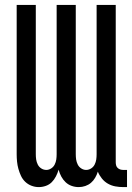

<svg xmlns="http://www.w3.org/2000/svg" viewBox="-20 -755 540 783"><path d="M138 8Q123 8 108.5 2.5Q94 -3 83 -13.5Q72 -24 65.5 -38Q59 -52 55 -66.5Q51 -81 49.5 -96Q48 -111 48 -126V-735H126V-126Q126 -115 127.5 -104.5Q129 -94 134 -84Q139 -74 148.5 -68Q158 -62 169 -62Q179 -62 188.5 -68Q198 -74 203 -84Q208 -94 209.5 -104.5Q211 -115 211 -126V-735H289V-126Q289 -115 290.5 -104.5Q292 -94 297 -84Q302 -74 311.5 -68Q321 -62 331 -62Q342 -62 351.5 -68Q361 -74 366 -84Q371 -94 372.5 -104.5Q374 -115 374 -126V-735H452V-93Q452 -87 453.5 -81Q455 -75 459.5 -70.5Q464 -66 470 -64Q476 -62 483 -62H498V8H483Q466 8 450 5Q434 2 420 -6Q406 -14 395.5 -27Q385 -40 379 -55Q375 -42 368 -30Q361 -18 351 -9.5Q341 -1 328 3.5Q315 8 301 8Q286 8 272 3Q258 -2 247.5 -12Q237 -22 230 -35Q223 -48 219 -63Q215 -49 208 -35.5Q201 -22 191 -12Q181 -2 167 3Q153 8 138 8Z"/></svg>

Font: Iosevka Algr
Style: Regular
Weight: 400
Monospace: yes
Designer: Belleve Invis
Foundry: Belleve Invis
Version: Version 26.0.2; ttfautohint (v1.8.3)